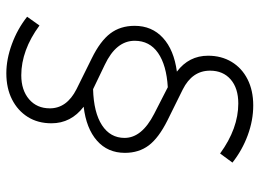

<svg xmlns="http://www.w3.org/2000/svg" viewBox="-124 -626 800 591"><g transform="rotate(-90 275.5 -331.0)"><path d="M246 49Q200 49 154 32Q108 15 70 -15L98 -53Q175 3 252 3Q299 3 326 -20.5Q353 -44 353 -84Q353 -139 295 -168L200 -215Q146 -242 123 -272.5Q100 -303 100 -346Q100 -399 137.5 -432Q175 -465 242 -473Q191 -512 191 -572Q191 -614 210.5 -645Q230 -676 264.5 -693.5Q299 -711 345 -711Q388 -711 434.5 -694Q481 -677 519 -647L492 -609Q454 -637 415.5 -651Q377 -665 339 -665Q293 -665 265 -641Q237 -617 237 -577Q237 -525 296 -495L391 -448Q444 -422 467.5 -391Q491 -360 491 -316Q491 -263 454 -229Q417 -195 350 -186Q399 -149 399 -90Q399 -49 380 -17.5Q361 14 326.5 31.5Q292 49 246 49ZM302 -214Q370 -218 407.5 -244Q445 -270 445 -316Q445 -373 371 -408L296 -444Q224 -442 185 -416.5Q146 -391 146 -347Q146 -294 220 -256Z"/></g></svg>

Font: Red Hat Text
Style: Italic
Weight: 300
Italic angle: -12°
Designer: Pentagram, MCKL
Foundry: Pentagram, MCKL
Version: Version 1.023